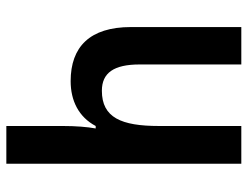

<svg xmlns="http://www.w3.org/2000/svg" viewBox="-110 -690 800 621"><g transform="rotate(-90 290.5 -380.0)"><path d="M193 -578V-760H71V0H193V-266C193 -388 220 -451 307 -451C365 -451 392 -412 392 -329V0H513V-357C513 -490 449 -552 338 -552C275 -552 222 -526 193 -471H185C190 -498 193 -535 193 -578Z"/></g></svg>

Font: Noto Sans Thai Looped SemiCondensed SemiBold
Style: Regular
Weight: 600
Width: 4
Designer: Sasikarn Vongin, Ben Mitchell
Foundry: The Fontpad Ltd
Version: Version 1.001